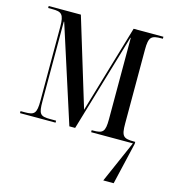

<svg xmlns="http://www.w3.org/2000/svg" viewBox="-111 -627 834 928"><g transform="rotate(15 306.5 -163.0)"><path d="M18 0H196V-10H167C116 -10 108 -19 108 -84V-482H110L265 0H294L439 -490H441V-83C441 -19 430 -10 381 -10H374V0H583L491 210H543L592 0V-10H586C532 -10 522 -19 522 -83V-452C522 -517 534 -526 586 -526H592V-536H443L313 -96L179 -536H18V-526H38C85 -526 98 -517 98 -453V-84C98 -19 87 -10 40 -10H18Z"/></g></svg>

Font: Noto Serif Display ExtraCondensed
Style: Regular
Weight: 400
Width: 2
Designer: Monotype Design Team
Foundry: Monotype Imaging Inc.
Version: Version 2.009